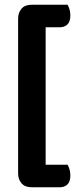

<svg xmlns="http://www.w3.org/2000/svg" viewBox="-20 -675 326 816"><path d="M267 -655Q272 -647 275.5 -635Q279 -623 279 -609Q279 -583 266.5 -571Q254 -559 233 -559H174V25H267Q272 33 275.5 45Q279 57 279 71Q279 97 266.5 109Q254 121 233 121H116Q86 121 71.5 104Q57 87 57 62V-596Q57 -621 71.5 -638Q86 -655 116 -655Z"/></svg>

Font: Baloo Bhai 2 SemiBold
Style: Regular
Weight: 600
Designer: Supriya Tembe, Noopur Datye and Ek Type
Foundry: Ek Type
Version: Version 1.640;PS 1.000;hotconv 16.6.51;makeotf.lib2.5.65220;